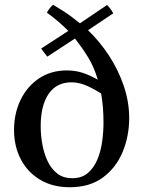

<svg xmlns="http://www.w3.org/2000/svg" viewBox="-20 -776 607 807"><path d="M273 11Q202 11 149.5 -20Q97 -51 68 -105.5Q39 -160 39 -230Q39 -299 66.5 -356Q94 -413 144 -446.5Q194 -480 261 -480Q295 -480 325.5 -470.5Q356 -461 391 -441Q376 -493 351 -534Q326 -575 295 -614L179 -538Q172 -546 165.5 -555Q159 -564 153 -572L267 -646Q251 -663 226.5 -684Q202 -705 177 -723Q182 -732 188.5 -740.5Q195 -749 203 -756Q230 -740 248.5 -728Q267 -716 282 -704.5Q297 -693 316 -678L430 -755Q447 -738 456 -720L350 -649Q399 -602 438 -542.5Q477 -483 500 -415.5Q523 -348 523 -280Q523 -204 495.5 -137.5Q468 -71 412.5 -30Q357 11 273 11ZM405 -383Q365 -408 336.5 -419Q308 -430 280 -430Q218 -430 184.5 -381.5Q151 -333 151 -245Q151 -210 157.5 -172Q164 -134 179 -101Q194 -68 219.5 -47.5Q245 -27 284 -27Q324 -27 349.5 -49Q375 -71 389.5 -106Q404 -141 409.5 -182Q415 -223 415 -261Q415 -328 405 -383Z"/></svg>

Font: Tiro Tamil
Style: Regular
Weight: 400
Designer: Tamil: Fernando Mello & Fiona Ross. Latin: John Hudson.
Foundry: Tiro Typeworks Ltd.
Version: Version 1.52